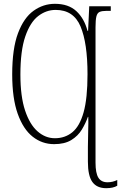

<svg xmlns="http://www.w3.org/2000/svg" viewBox="-20 -747 635 1007"><path d="M537 240Q488 240 464.5 207.5Q441 175 441 101V24Q441 -15 442.5 -60Q444 -105 443 -134H441Q429 -100 409 -67Q389 -34 354 -12.5Q319 9 264 9Q201 9 151.5 -30Q102 -69 73 -150Q44 -231 44 -357Q44 -492 74.5 -573Q105 -654 156 -690.5Q207 -727 268 -727Q339 -727 380.5 -688.5Q422 -650 439 -585H442L448 -714H561V-690H538Q515 -690 502.5 -684.5Q490 -679 485.5 -660.5Q481 -642 481 -604V106Q481 161 496 185Q511 209 544 209Q571 209 595 197V227Q574 240 537 240ZM268 -22Q321 -22 359.5 -53.5Q398 -85 418.5 -158Q439 -231 439 -358Q439 -521 402.5 -608Q366 -695 272 -695Q222 -695 180 -662.5Q138 -630 112.5 -555.5Q87 -481 87 -356Q87 -241 111.5 -167.5Q136 -94 177 -58Q218 -22 268 -22Z"/></svg>

Font: Noto Serif ExtraCondensed ExtraLight
Style: Regular
Weight: 200
Width: 2
Designer: Monotype Design Team
Foundry: Monotype Imaging Inc.
Version: Version 2.015